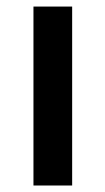

<svg xmlns="http://www.w3.org/2000/svg" viewBox="-20 -571 324 591"><path d="M202.1 0H83V-550.8H202.1Z"/></svg>

Font: Allerta
Style: Stencil
Weight: 400
Designer: Matt McInerney
Foundry: Matt McInerney
Version: Version 1.0